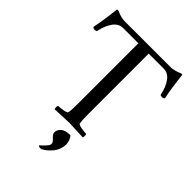

<svg xmlns="http://www.w3.org/2000/svg" viewBox="-257 -797 1141 1141"><g transform="rotate(45 313.5 -226.5)"><path d="M282.2 220.2Q282.2 218.8 293.7 208.7Q305.2 198.7 316.7 185.3Q328.1 171.9 328.1 161.1Q328.1 147.9 309.6 132.1Q291 116.2 291 101.1Q291 79.1 310.1 62.5Q329.1 45.9 370.1 45.9Q378.9 52.7 385.5 69.6Q392.1 86.4 392.1 99.1Q392.1 123.5 383.8 145Q375.5 166.5 361.8 181.9Q348.1 197.3 335.9 207.3Q323.7 217.3 310.1 225.1Q308.1 227.1 301.8 227.1Q282.2 227.1 282.2 220.2ZM12.2 -505.9Q26.4 -572.3 38.1 -678.2Q45.9 -682.1 61 -674.8Q70.8 -669.9 88.4 -665.5Q106 -661.1 117.2 -661.1H507.8Q519 -661.1 538.6 -666Q558.1 -670.9 567.9 -675.8Q580.1 -681.6 586.9 -678.2Q598.6 -572.3 612.8 -505.9Q605 -498 594.2 -499Q583.5 -499 580.1 -503.9Q568.8 -559.1 544.2 -592.5Q519.5 -626 483.9 -626H356.9V-116.2Q356.9 -58.1 361.8 -42Q363.8 -34.7 389.6 -30.3Q415.5 -25.9 431.2 -25.9Q434.1 -22 434.3 -11.5Q434.6 -1 431.2 2.9Q328.6 -2 314 -2Q298.3 -2 195.8 2.9Q192.4 -1 192.6 -11.5Q192.9 -22 195.8 -25.9Q211.4 -25.9 237.3 -30.3Q263.2 -34.7 265.1 -42Q270 -58.1 270 -116.2V-626H141.1Q105.5 -626 80.8 -592.5Q56.2 -559.1 44.9 -503.9Q41.5 -499 30.8 -499Q20 -498 12.2 -505.9Z"/></g></svg>

Font: Crimson
Style: Roman
Weight: 400
Version: Version 0.8